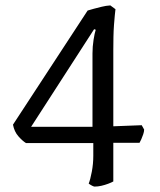

<svg xmlns="http://www.w3.org/2000/svg" viewBox="-20 -585 591 710"><path d="M330 105Q327 105 321 102Q315 99 308 94Q314 79 319.5 50Q325 21 325 -9V-56H76Q63 -64 48 -81Q33 -98 28 -124L304 -546Q313 -549 326.5 -552.5Q340 -556 356 -560Q372 -564 388 -565L407 -551Q406 -543 404.5 -528Q403 -513 401.5 -492.5Q400 -472 399.5 -448.5Q399 -425 399 -400V-118L504 -122L513 -106Q513 -98 509.5 -88Q506 -78 502.5 -70Q499 -62 496 -57H399V86Q392 90 380 94.5Q368 99 355 102Q342 105 330 105ZM95 -116H322V-387Q322 -413 326 -438Q330 -463 334 -475L328 -477Z"/></svg>

Font: Texturina Medium 12pt Light
Style: Regular
Weight: 300
Version: Version 1.002